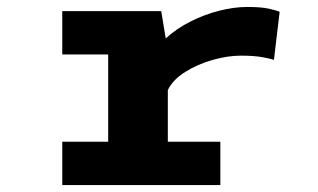

<svg xmlns="http://www.w3.org/2000/svg" viewBox="-20 -532 915 552"><path d="M159 0V-124.5H291V-375.5H159V-500H443.5L456.5 -421.5Q487.5 -450 527.8 -470.2Q568 -490.5 610.5 -501.2Q653 -512 691 -512Q731.5 -512 754.2 -506.8Q777 -501.5 784 -498L767.5 -359.5Q760 -363 735.2 -367.5Q710.5 -372 672.5 -372Q635 -372 591.5 -359.8Q548 -347.5 512.5 -325.2Q477 -303 462.5 -273V-124.5H613.5V0Z"/></svg>

Font: Trispace SemiExpanded
Style: Bold
Weight: 700
Width: 6
Designer: Tyler Finck
Foundry: Etcetera Type Company
Version: Version 1.210; ttfautohint (v1.8.3)